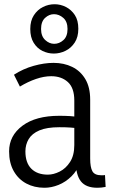

<svg xmlns="http://www.w3.org/2000/svg" viewBox="-20 -876 533 907"><path d="M338 -115 360 -110Q345 -70 317.5 -43Q290 -16 256.5 -2.5Q223 11 190 11Q142 11 104.5 -9Q67 -29 45 -67.5Q23 -106 23 -161Q23 -235 86 -282Q149 -329 260 -329Q287 -329 312 -327.5Q337 -326 360 -321V-268Q335 -272 312.5 -273.5Q290 -275 261 -275Q201 -275 166 -260Q131 -245 115.5 -219Q100 -193 100 -161Q100 -107 128 -79Q156 -51 206 -51Q233 -51 262 -65.5Q291 -80 311 -111Q331 -142 331 -191V-401Q331 -461 300.5 -488.5Q270 -516 222 -516Q188 -516 150 -503Q112 -490 74 -467L46 -523Q89 -551 139 -565Q189 -579 233 -579Q282 -579 321 -560Q360 -541 383 -502.5Q406 -464 406 -405V-127Q406 -86 416.5 -67Q427 -48 459 -48Q463 -48 467 -48Q471 -48 476 -49L479 7Q469 9 459 10Q449 11 440 11Q386 11 362 -19.5Q338 -50 338 -115ZM234 -623Q206 -623 180.5 -635.5Q155 -648 139 -674Q123 -700 123 -739Q123 -778 140 -804Q157 -830 183 -843Q209 -856 238 -856Q266 -856 291.5 -843Q317 -830 333.5 -805Q350 -780 350 -740Q350 -701 333 -675Q316 -649 289.5 -636Q263 -623 234 -623ZM236 -669Q260 -669 279.5 -686.5Q299 -704 299 -739Q299 -774 279 -791.5Q259 -809 235 -809Q212 -809 193 -791.5Q174 -774 174 -739Q174 -705 193.5 -687Q213 -669 236 -669Z"/></svg>

Font: Yaldevi ExtraLight
Style: Regular
Weight: 400
Version: Version 1.100